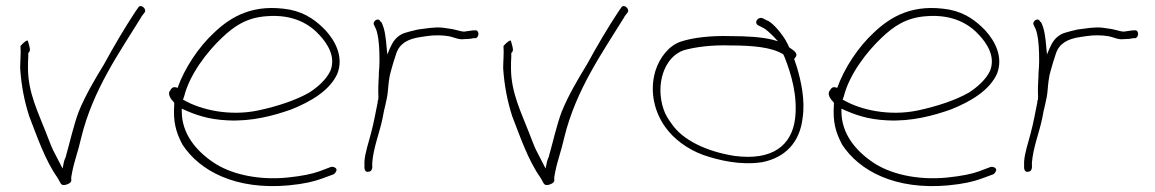

<svg xmlns="http://www.w3.org/2000/svg" viewBox="-20 -587 3837 638"><path d="M47 -360C51 -301 61 -251 77 -201C104 -131 130 -55 170 2C183 21 180 33 202 26C216 21 217 15 217 12C216 5 217 -3 220 -16C228 -56 240 -85 250 -130C289 -290 378 -414 450 -531V-532L460 -545C470 -556 447 -578 438 -560L429 -547C396 -497 358 -433 326 -374C296 -325 263 -269 242 -217C225 -173 212 -113 199 -68V-67C196 -60 193 -53 192 -47L188 -27L156 -89C148 -106 141 -126 133 -146C108 -211 73 -279 73 -360C73 -373 73 -387 74 -399V-411C83 -418 79 -428 75 -443C72 -454 72 -453 69 -452C63 -450 53 -440 48 -434C50 -412 47 -383 47 -360ZM74 -398V-399ZM438 -560Z M544 -285C537 -272 548 -257 558 -247L559 -245V-240C555 -183 564 -149 586 -107C643 -19 763 45 939 29C991 24 1024 16 1051 6L1089 -8C1092 -10 1095 -13 1097 -18C1103 -27 1089 -35 1079 -32L1042 -18C1017 -9 984 -2 935 3C834 13 743 -10 688 -48C632 -86 584 -142 584 -217V-226C627 -206 671 -190 737 -187C818 -183 890 -203 947 -223C1015 -250 1076 -287 1101 -342C1123 -399 1093 -452 1062 -486C1033 -516 998 -544 943 -555C823 -576 749 -533 692 -479C641 -432 594 -362 570 -295C557 -300 551 -297 545 -285ZM588 -256 592 -267C610 -339 667 -414 718 -462C757 -499 798 -528 864 -533C956 -541 1011 -505 1043 -469C1066 -444 1097 -400 1078 -352C1064 -322 1035 -297 1007 -279C963 -254 903 -234 838 -220C743 -200 647 -222 592 -254ZM1101 -342Z M1235 -247C1228 -213 1222 -178 1213 -145C1205 -113 1193 -80 1191 -50V-30C1191 -22 1195 -16 1201 -16C1211 -16 1215 -20 1217 -29V-47C1221 -97 1241 -145 1251 -193C1256 -225 1267 -257 1269 -286C1271 -308 1273 -332 1279 -351L1287 -379L1297 -410C1308 -442 1335 -458 1378 -464L1398 -467C1423 -471 1451 -470 1469 -467C1488 -464 1504 -454 1522 -457H1523C1532 -457 1546 -458 1552 -460H1560C1574 -463 1573 -490 1557 -486H1550C1541 -484 1532 -484 1523 -482H1522C1517 -482 1513 -483 1509 -484L1493 -488C1486 -490 1479 -491 1472 -492L1451 -495C1423 -498 1395 -492 1369 -489L1344 -483C1335 -480 1324 -478 1316 -474C1295 -463 1285 -448 1275 -425L1267 -406L1265 -427C1262 -462 1259 -491 1247 -514H1245C1238 -532 1216 -516 1223 -504C1226 -496 1230 -492 1233 -479C1240 -451 1241 -418 1241 -384C1241 -370 1240 -357 1239 -346C1239 -327 1237 -312 1237 -297V-279C1237 -273 1239 -256 1235 -252ZM1251 -188Z M1652 -360C1656 -301 1666 -251 1682 -201C1709 -131 1735 -55 1775 2C1788 21 1785 33 1807 26C1821 21 1822 15 1822 12C1821 5 1822 -3 1825 -16C1833 -56 1845 -85 1855 -130C1894 -290 1983 -414 2055 -531V-532L2065 -545C2075 -556 2052 -578 2043 -560L2034 -547C2001 -497 1963 -433 1931 -374C1901 -325 1868 -269 1847 -217C1830 -173 1817 -113 1804 -68V-67C1801 -60 1798 -53 1797 -47L1793 -27L1761 -89C1753 -106 1746 -126 1738 -146C1713 -211 1678 -279 1678 -360C1678 -373 1678 -387 1679 -399V-411C1688 -418 1684 -428 1680 -443C1677 -454 1677 -453 1674 -452C1668 -450 1658 -440 1653 -434C1655 -412 1652 -383 1652 -360ZM1679 -398V-399ZM2043 -560Z M2158 -352C2136 -279 2158 -209 2192 -163C2218 -127 2262 -92 2317 -72C2369 -54 2442 -37 2512 -48C2590 -63 2638 -115 2647 -195C2656 -254 2642 -317 2628 -364L2619 -391L2621 -394C2638 -411 2610 -423 2602 -430C2599 -438 2596 -444 2592 -450V-451C2577 -476 2552 -507 2532 -518H2531L2517 -525C2501 -535 2483 -513 2499 -503L2513 -496C2525 -491 2541 -475 2552 -464L2565 -450L2547 -455C2511 -464 2462 -467 2407 -467C2341 -469 2283 -462 2243 -449C2203 -436 2172 -396 2158 -352ZM2185 -224C2157 -306 2187 -398 2252 -420C2290 -431 2347 -438 2405 -436C2483 -436 2544 -430 2582 -407L2583 -406L2588 -395C2609 -341 2631 -269 2622 -193C2611 -104 2547 -52 2420 -69C2326 -84 2249 -122 2213 -174C2202 -189 2191 -205 2185 -224ZM2512 -496H2513ZM2622 -410Z M2736 -285C2729 -272 2740 -257 2750 -247L2751 -245V-240C2747 -183 2756 -149 2778 -107C2835 -19 2955 45 3131 29C3183 24 3216 16 3243 6L3281 -8C3284 -10 3287 -13 3289 -18C3295 -27 3281 -35 3271 -32L3234 -18C3209 -9 3176 -2 3127 3C3026 13 2935 -10 2880 -48C2824 -86 2776 -142 2776 -217V-226C2819 -206 2863 -190 2929 -187C3010 -183 3082 -203 3139 -223C3207 -250 3268 -287 3293 -342C3315 -399 3285 -452 3254 -486C3225 -516 3190 -544 3135 -555C3015 -576 2941 -533 2884 -479C2833 -432 2786 -362 2762 -295C2749 -300 2743 -297 2737 -285ZM2780 -256 2784 -267C2802 -339 2859 -414 2910 -462C2949 -499 2990 -528 3056 -533C3148 -541 3203 -505 3235 -469C3258 -444 3289 -400 3270 -352C3256 -322 3227 -297 3199 -279C3155 -254 3095 -234 3030 -220C2935 -200 2839 -222 2784 -254ZM3293 -342Z M3427 -247C3420 -213 3414 -178 3405 -145C3397 -113 3385 -80 3383 -50V-30C3383 -22 3387 -16 3393 -16C3403 -16 3407 -20 3409 -29V-47C3413 -97 3433 -145 3443 -193C3448 -225 3459 -257 3461 -286C3463 -308 3465 -332 3471 -351L3479 -379L3489 -410C3500 -442 3527 -458 3570 -464L3590 -467C3615 -471 3643 -470 3661 -467C3680 -464 3696 -454 3714 -457H3715C3724 -457 3738 -458 3744 -460H3752C3766 -463 3765 -490 3749 -486H3742C3733 -484 3724 -484 3715 -482H3714C3709 -482 3705 -483 3701 -484L3685 -488C3678 -490 3671 -491 3664 -492L3643 -495C3615 -498 3587 -492 3561 -489L3536 -483C3527 -480 3516 -478 3508 -474C3487 -463 3477 -448 3467 -425L3459 -406L3457 -427C3454 -462 3451 -491 3439 -514H3437C3430 -532 3408 -516 3415 -504C3418 -496 3422 -492 3425 -479C3432 -451 3433 -418 3433 -384C3433 -370 3432 -357 3431 -346C3431 -327 3429 -312 3429 -297V-279C3429 -273 3431 -256 3427 -252ZM3443 -188Z"/></svg>

Font: Stray Cat
Style: LtExt
Weight: 300
Version: Version 1.0